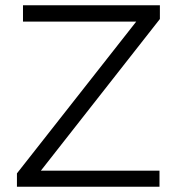

<svg xmlns="http://www.w3.org/2000/svg" viewBox="-20 -710 678 730"><path d="M587.9 -689.9V-637.7L135.3 -61H586.4V0H44.4V-50.8L498 -627.9H67.4V-689.9Z"/></svg>

Font: HK Grotesk Legacy
Style: Regular
Weight: 400
Designer: Alfredo Marco Pradil
Foundry: Hanken Design Co.
Version: Version 2.022;PS 002.022;hotconv 1.0.88;makeotf.lib2.5.64775